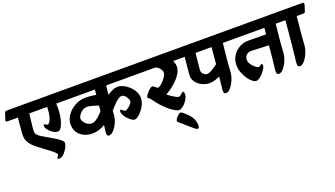

<svg xmlns="http://www.w3.org/2000/svg" viewBox="-133 -1230 3697 2122"><g transform="rotate(-20 1716.0 -169.0)"><path d="M-57 -532 -33 -606Q-29 -620 -21 -622.5Q-13 -625 0 -625H648Q676 -625 669 -603L646 -529Q641.2 -513 630.6 -511.5Q620 -510 597 -510H534Q536.3 -463.1 534 -425Q532 -370 519 -321.5Q506 -273 487.5 -243Q469 -213 448 -213Q426 -213 403.5 -224.5Q381 -236 362.5 -253.5Q344 -271 332.5 -288.5Q321 -306 321 -317.8Q321 -325 322.5 -332.5Q324 -340 330 -340Q335.8 -340 347.4 -332Q359 -324 368 -324Q377 -324 389 -341Q401 -358 410.6 -386.7Q420.1 -415.4 423 -449Q425 -467.4 425.5 -482.4Q426 -497.4 427 -510H217Q212 -467.4 207 -426.3Q202 -385.1 199 -355.4Q196 -325.7 196 -314.8Q196 -292 202 -277.5Q208 -263 227 -249Q243 -236 273.5 -218.5Q304 -201 338.5 -181Q373 -161 404.5 -141Q436 -121 456 -102.8Q476 -84.5 476 -71Q476 -52.4 465.1 -27.7Q454.3 -3 437.1 20Q420 43 400.5 58Q381 73 363.5 73Q355.3 73 347.2 71Q339 69 339 64Q339 57 349.5 46Q360 35 360 26.9Q360 15.8 342.1 -1.9Q324.2 -19.6 295.6 -41.3Q267 -63 234 -87Q201 -111 170 -135.5Q139 -160 118 -182Q91 -211 78.5 -240Q66 -269 66 -308Q66 -327.8 69 -362Q72 -396.1 76 -435.7Q80 -475.3 83 -510H-36Q-64 -510 -57 -532Z M539 -532 563 -606Q568 -620 575.5 -622.5Q583 -625 596 -625H1534Q1562 -625 1555 -603L1532 -529Q1527 -513 1516.5 -511.5Q1506 -510 1483 -510H1121Q1118 -485 1115.5 -458.5Q1113 -432 1109 -403Q1138 -423 1171 -438Q1204 -453 1235 -453Q1266 -453 1301 -436Q1336 -419 1366.5 -390.5Q1397 -362 1416 -325Q1435 -288 1435 -248Q1435 -214 1419.5 -178.5Q1404 -143 1380.5 -113.5Q1357 -84 1332.5 -65.5Q1308 -47 1290 -47Q1274 -47 1253 -61.5Q1232 -76 1212.5 -97.5Q1193 -119 1180.5 -141.5Q1168 -164 1168 -180Q1168 -186 1169.5 -194.5Q1171 -203 1177 -203Q1183 -203 1192 -196Q1201 -189 1210.5 -181.5Q1220 -174 1226 -174Q1232 -174 1246 -182Q1260 -190 1275 -203Q1290 -216 1301 -230.5Q1312 -245 1312 -257Q1312 -270 1302.5 -290Q1293 -310 1276.5 -326Q1260 -342 1239 -342Q1223 -342 1204 -330Q1185 -318 1165.5 -299.5Q1146 -281 1127.5 -260.5Q1109 -240 1094 -223L1091 -174Q1089 -145 1077.5 -111Q1066 -77 1047.5 -47Q1029 -17 1007 2Q985 21 963 21Q946 21 941.5 8Q937 -5 939.5 -24.5Q942 -44 944 -62L949 -107Q919 -88 881 -75Q843 -62 798 -62Q746 -62 701.5 -82.5Q657 -103 630.5 -142Q604 -181 604 -236Q604 -280 624.5 -320Q645 -360 681 -392Q717 -424 762.5 -442.5Q808 -461 859 -461Q900 -461 933.5 -457Q967 -453 983 -449L988 -510H560Q532 -510 539 -532ZM728 -264Q728 -243 742.5 -221Q757 -199 780.5 -184.5Q804 -170 829 -170Q855 -170 881.5 -187.5Q908 -205 930.5 -227.5Q953 -250 965 -264L971 -328Q941 -338 903 -349Q865 -360 840 -360Q809 -360 783.5 -342.5Q758 -325 743 -302Q728 -279 728 -264Z M1427 -532 1450 -606Q1455 -620 1462.5 -622.5Q1470 -625 1482 -625H2025Q2053 -625 2046 -603L2022 -529Q2017 -513 2006.5 -511.5Q1996 -510 1973 -510H1910Q1918 -492 1922.5 -475Q1927 -458 1927 -443Q1927 -409 1911 -376Q1895 -343 1869 -313.5Q1843 -284 1813.5 -259Q1784 -234 1757 -216Q1730 -198 1712 -188Q1721 -181 1737 -169Q1753 -157 1772 -145Q1791 -133 1808 -125Q1825 -117 1834 -117Q1845 -117 1856 -126.5Q1867 -136 1877.5 -145Q1888 -154 1894 -154Q1902 -154 1905 -142.5Q1908 -131 1908 -121Q1908 -100 1895.5 -75Q1883 -50 1864.5 -28Q1846 -6 1825.5 8Q1805 22 1788 22Q1769 22 1738.5 4.5Q1708 -13 1673 -42.5Q1638 -72 1604.5 -109Q1571 -146 1544 -186Q1528 -209 1516 -214.5Q1504 -220 1504 -233Q1504 -242 1514.5 -257Q1525 -272 1540 -288Q1555 -304 1570 -315Q1585 -326 1594 -326Q1603 -326 1613.5 -317Q1624 -308 1634.5 -299Q1645 -290 1655 -290Q1665 -290 1684 -305Q1703 -320 1722.5 -342Q1742 -364 1755.5 -387.5Q1769 -411 1769 -427Q1769 -442 1757 -461.5Q1745 -481 1728 -495.5Q1711 -510 1694 -510H1448Q1420 -510 1427 -532ZM1720 128Q1720 115 1733.5 97.5Q1747 80 1763.5 66Q1780 52 1788 52Q1799 52 1817 67Q1835 82 1866 112Q1904 151 1916.5 188Q1929 225 1929 251Q1929 287 1907 287Q1896 287 1870 265Q1844 243 1812 215Q1794 198 1772.5 180Q1751 162 1735.5 147.5Q1720 133 1720 128Z M1919 -532 1942 -606Q1947 -620 1954.5 -622.5Q1962 -625 1974 -625H2592Q2620 -625 2613 -603L2589 -529Q2584 -513 2574 -511.5Q2564 -510 2540 -510H2493Q2489 -469 2485.5 -435Q2482 -401 2478 -364.5Q2474 -328 2470.5 -282.5Q2467 -237 2463 -174Q2461 -145 2449.5 -111Q2438 -77 2420 -46.5Q2402 -16 2381 3.5Q2360 23 2340 23Q2321 23 2315.5 9.5Q2310 -4 2312 -24Q2314 -44 2316 -62Q2318 -78 2321 -106.5Q2324 -135 2328 -175Q2310 -166 2275 -154Q2240 -142 2205 -142Q2174 -142 2141.5 -153.5Q2109 -165 2081.5 -186.5Q2054 -208 2038 -238.5Q2022 -269 2025 -307Q2029 -360 2035 -415Q2041 -470 2045 -510H1940Q1912 -510 1919 -532ZM2153 -319Q2151 -296 2161 -280Q2171 -264 2186 -255.5Q2201 -247 2213 -247Q2234 -247 2259 -260Q2284 -273 2307 -289.5Q2330 -306 2343 -316Q2347 -360 2351.5 -409Q2356 -458 2360 -510H2173Q2171 -493 2168 -465.5Q2165 -438 2162 -408Q2159 -378 2156.5 -353.5Q2154 -329 2153 -319Z M2485 -532 2508 -606Q2513 -620 2520.5 -622.5Q2528 -625 2540 -625H3214Q3242 -625 3235 -603L3212 -529Q3207 -513 3196.5 -511.5Q3186 -510 3163 -510H3115Q3111 -469 3107.5 -435Q3104 -401 3100 -364.5Q3096 -328 3092.5 -282.5Q3089 -237 3085 -174Q3083 -145 3071.5 -111Q3060 -77 3042 -46.5Q3024 -16 3003 3.5Q2982 23 2962 23Q2943 23 2937.5 9.5Q2932 -4 2934 -24Q2936 -44 2938 -62Q2941 -81 2944.5 -117Q2948 -153 2953 -202.5Q2958 -252 2963 -312Q2931 -313 2889.5 -314.5Q2848 -316 2810.5 -318Q2773 -320 2752 -320Q2724 -320 2701 -300.5Q2678 -281 2678 -241Q2678 -220 2690 -199Q2702 -178 2719.5 -161Q2737 -144 2752.5 -134Q2768 -124 2774 -124Q2783 -124 2797 -135Q2811 -146 2818 -146Q2823 -146 2824.5 -137Q2826 -128 2826 -121Q2826 -109 2813.5 -87.5Q2801 -66 2781.5 -43.5Q2762 -21 2739.5 -5Q2717 11 2697 11Q2679 11 2654.5 -8.5Q2630 -28 2606 -62.5Q2582 -97 2566 -140.5Q2550 -184 2550 -232Q2550 -268 2565 -304.5Q2580 -341 2608.5 -371Q2637 -401 2677.5 -419.5Q2718 -438 2768 -438Q2791 -438 2827.5 -437.5Q2864 -437 2904 -436.5Q2944 -436 2975 -436L2982 -510H2506Q2478 -510 2485 -532Z M3107 -532 3131 -606Q3135 -620 3142.5 -622.5Q3150 -625 3162 -625H3467Q3495 -625 3488 -603L3465 -529Q3460 -513 3449.5 -511.5Q3439 -510 3416 -510H3362Q3358 -469 3354.5 -435Q3351 -401 3347.5 -364.5Q3344 -328 3340 -282.5Q3336 -237 3332 -174Q3330 -145 3318.5 -111Q3307 -77 3289 -46.5Q3271 -16 3250.5 3.5Q3230 23 3209 23Q3190 23 3185 9.5Q3180 -4 3181.5 -24Q3183 -44 3185 -62Q3187 -79 3190.5 -110.5Q3194 -142 3198.5 -185Q3203 -228 3208 -280Q3213 -332 3218.5 -390Q3224 -448 3229 -510H3128Q3100 -510 3107 -532Z"/></g></svg>

Font: Alkatra
Style: Regular
Weight: 400
Designer: Suman Bhandary
Version: Version 1.100;gftools[0.9.22]